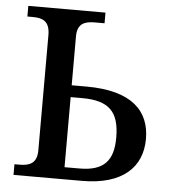

<svg xmlns="http://www.w3.org/2000/svg" viewBox="-52 -761 716 808"><g transform="rotate(5 306.5 -357.0)"><path d="M35 0H324C497 0 577 -81 577 -199C577 -316 502 -397 309 -397H246V-604C246 -659 279 -669 320 -669H361V-714H35V-669H56C97 -669 130 -660 130 -599V-112C130 -57 99 -45 56 -45H35ZM246 -51V-347H295C407 -347 452 -304 452 -194C452 -97 413 -51 309 -51Z"/></g></svg>

Font: Noto Serif Thai Medium
Style: Regular
Weight: 500
Designer: Monotype Design Team
Foundry: Monotype Imaging Inc.
Version: Version 1.901;PS 001.901;hotconv 1.0.88;makeotf.lib2.5.64775